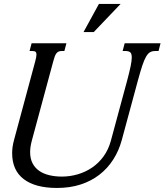

<svg xmlns="http://www.w3.org/2000/svg" viewBox="-20 -933 826 964"><path d="M591.3 -229.5Q576.7 -175.8 548.3 -131.6Q520 -87.4 479 -55.7Q438 -23.9 384.5 -6.6Q331.1 10.7 266.1 10.7Q157.2 10.7 99.1 -33.7Q41 -78.1 41 -164.1Q41 -195.8 50.3 -229.5L156.7 -624.5Q159.7 -635.7 161.4 -644.3Q163.1 -652.8 163.1 -659.2Q163.1 -668.9 158.4 -672.9Q153.8 -676.8 143.1 -676.8H128.4L138.7 -715.8H313.5L303.2 -676.8H288.6Q279.8 -676.8 273.7 -673.8Q267.6 -670.9 262.9 -664.8Q258.3 -658.7 254.6 -648.7Q251 -638.7 247.1 -624L140.1 -228Q131.3 -195.8 131.3 -169.4Q131.3 -136.7 143.3 -113.5Q155.3 -90.3 176.5 -75.4Q197.8 -60.5 227.1 -53.5Q256.3 -46.4 290.5 -46.4Q331.5 -46.4 370.6 -57.9Q409.7 -69.3 442.6 -91.8Q475.6 -114.3 500 -147.9Q524.4 -181.6 536.6 -226.1L619.1 -531.2Q630.4 -573.7 636 -601.1Q641.6 -628.4 641.6 -644.5Q641.6 -663.6 634 -670.2Q626.5 -676.8 610.8 -676.8H595.7L606 -715.8H786.1L775.9 -676.8H758.8Q744.1 -676.8 733.6 -670.9Q723.1 -665 713.6 -648.9Q704.1 -632.8 694.6 -604.2Q685.1 -575.7 672.9 -530.8ZM476.6 -913.1H585.4L450.7 -772H399.4Z"/></svg>

Font: Arian AMU Serif
Style: Italic
Weight: 400
Italic angle: -15°
Designer: Ruben Hakobyan (Tarumian)
Foundry: Ruben Hakobyan (Tarumian)
Version: Version 1.002